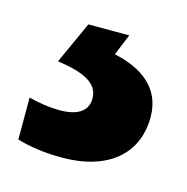

<svg xmlns="http://www.w3.org/2000/svg" viewBox="-52 -50 331 340"><g transform="rotate(15 114.0 120.0)"><path d="M221 130C221 75 179 49 131 39L147 0H72L37 77C86 84 113 97 113 125C113 148 95 160 62 160C43 160 24 157 5 152V229C25 235 53 240 87 240C172 240 221 198 221 130Z"/></g></svg>

Font: Noto Sans Devanagari SemiCondensed
Style: Bold
Weight: 700
Width: 4
Designer: Jelle Bosma - Monotype Design Team
Foundry: Monotype Imaging Inc.
Version: Version 2.004